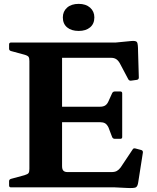

<svg xmlns="http://www.w3.org/2000/svg" viewBox="-20 -969 814 993"><path d="M37 0Q27 0 27 -10V-32Q27 -41 37 -44L107 -63Q124 -68 128 -74.5Q132 -81 132 -96V-653Q132 -668 128 -674.5Q124 -681 107 -686L37 -705Q27 -708 27 -717V-739Q27 -749 37 -749H578L660 -757Q683 -759 688.5 -751Q694 -743 694 -704L698 -568Q698 -558 688 -556L659 -552Q650 -550 644 -558L599 -643Q590 -658 579.5 -664Q569 -670 555 -670H301V-417H496Q514 -417 524 -423.5Q534 -430 540 -443L560 -487Q564 -496 575 -496H602Q612 -496 612 -486V-260Q612 -251 602 -251H574Q564 -251 560 -260L541 -310Q533 -326 523 -331.5Q513 -337 498 -337H301V-110Q301 -93 308 -86Q315 -79 330 -79H556Q574 -79 584.5 -85Q595 -91 604 -103L666 -196Q670 -204 681 -201L711 -193Q720 -190 719 -180L695 -27Q692 -5 682.5 0Q673 5 635 3L574 0ZM387 -809Q349 -809 327 -827.5Q305 -846 305 -879Q305 -910 327 -929.5Q349 -949 387 -949Q424 -949 446 -929.5Q468 -910 468 -879Q468 -846 446 -827.5Q424 -809 387 -809Z"/></svg>

Font: Hahmlet
Style: Bold
Weight: 700
Designer: Minjoo Ham & Mark Frömberg
Foundry: hypertype
Version: Version 1.002; ttfautohint (v1.8.3)